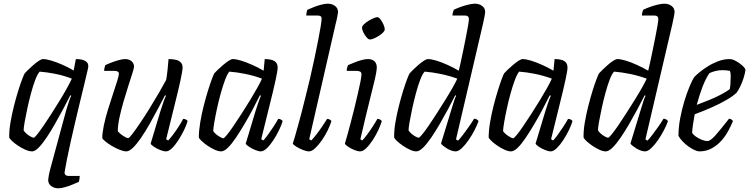

<svg xmlns="http://www.w3.org/2000/svg" viewBox="-20 -820 4058 1040"><path d="M296 200Q274 200 257.5 188Q241 176 241 154Q241 150 244 132.5Q247 115 254 89L340 -228Q348 -255 355 -275Q362 -295 366 -301L361 -304Q344 -270 322 -229Q300 -188 277 -147.5Q254 -107 231.5 -73.5Q209 -40 189 -20Q169 0 154 0Q138 0 117.5 -9Q97 -18 77.5 -31Q58 -44 45 -56.5Q32 -69 30 -75Q29 -111 36.5 -155.5Q44 -200 55.5 -245.5Q67 -291 79 -329.5Q91 -368 101 -393.5Q111 -419 114 -423Q120 -430 133 -442.5Q146 -455 161.5 -468.5Q177 -482 191 -491Q205 -500 213 -500Q231 -500 259 -491.5Q287 -483 319 -469Q351 -455 379 -438L391 -500Q399 -500 410.5 -499Q422 -498 433 -494Q444 -490 451 -482.5Q458 -475 458 -462Q458 -459 457.5 -453.5Q457 -448 455 -442Q448 -411 437 -365.5Q426 -320 413 -266.5Q400 -213 387 -157.5Q374 -102 362.5 -50.5Q351 1 342.5 43.5Q334 86 330 112Q329 123 335 128Q341 133 351 133H412Q412 140 410.5 149.5Q409 159 407 165Q392 172 372 180Q352 188 331.5 194Q311 200 296 200ZM163 -74Q167 -74 181.5 -92Q196 -110 216.5 -140Q237 -170 260 -206Q283 -242 305 -278Q327 -314 344 -345Q361 -376 369 -394Q325 -411 279.5 -420Q234 -429 195 -432Q183 -419 171 -387.5Q159 -356 148 -315Q137 -274 128 -232.5Q119 -191 113.5 -159Q108 -127 108 -114Q113 -105 124 -95.5Q135 -86 146.5 -80Q158 -74 163 -74Z M664 0Q650 0 628.5 -8.5Q607 -17 586 -29.5Q565 -42 550.5 -54Q536 -66 534 -72Q534 -100 542.5 -141Q551 -182 565 -227Q579 -272 592.5 -312.5Q606 -353 615 -382Q624 -411 624 -420Q624 -429 617.5 -432.5Q611 -436 599 -436H544Q544 -444 546.5 -453.5Q549 -463 550 -467Q569 -476 589.5 -483.5Q610 -491 628 -495.5Q646 -500 659 -500Q679 -500 692.5 -488.5Q706 -477 706 -459Q706 -451 697 -423Q688 -395 675 -354.5Q662 -314 649 -269.5Q636 -225 627 -182.5Q618 -140 618 -109Q630 -95 648 -83.5Q666 -72 674 -72Q680 -72 697.5 -95Q715 -118 740 -155Q765 -192 791.5 -235Q818 -278 841.5 -318.5Q865 -359 880 -387Q884 -409 887.5 -441Q891 -473 893 -500Q916 -500 933 -496Q950 -492 959.5 -481.5Q969 -471 969 -454Q969 -438 957.5 -384.5Q946 -331 925.5 -250Q905 -169 880 -66L891 -59Q901 -69 916.5 -89.5Q932 -110 947.5 -134Q963 -158 972 -176Q981 -176 987.5 -172.5Q994 -169 996 -164Q990 -142 976.5 -114.5Q963 -87 946 -60.5Q929 -34 911.5 -17Q894 0 879 0Q866 0 847.5 -7.5Q829 -15 814 -25Q799 -35 796 -42L849 -218Q858 -247 866 -269.5Q874 -292 879 -301L874 -304Q856 -270 834.5 -229Q813 -188 790 -147.5Q767 -107 744 -73.5Q721 -40 700.5 -20Q680 0 664 0Z M1178 0Q1163 0 1143 -9Q1123 -18 1104 -31Q1085 -44 1072 -56.5Q1059 -69 1057 -75Q1057 -112 1064.5 -157Q1072 -202 1083.5 -247Q1095 -292 1107 -330.5Q1119 -369 1128.5 -394Q1138 -419 1141 -423Q1147 -430 1160 -442.5Q1173 -455 1189 -468.5Q1205 -482 1219 -491Q1233 -500 1241 -500Q1259 -500 1286.5 -491.5Q1314 -483 1346.5 -468.5Q1379 -454 1408 -437L1414 -500Q1450 -500 1467 -489Q1484 -478 1484 -454Q1484 -438 1472.5 -385Q1461 -332 1440.5 -250.5Q1420 -169 1395 -66L1406 -59Q1416 -69 1430.5 -89Q1445 -109 1460.5 -132.5Q1476 -156 1487 -176Q1496 -176 1502.5 -172Q1509 -168 1511 -164Q1505 -143 1491.5 -115Q1478 -87 1461 -61Q1444 -35 1426 -17.5Q1408 0 1393 0Q1381 0 1362.5 -7.5Q1344 -15 1329 -25Q1314 -35 1311 -42L1364 -218Q1370 -238 1376 -255Q1382 -272 1386.5 -284.5Q1391 -297 1394 -301L1388 -304Q1371 -270 1349.5 -229Q1328 -188 1304 -147.5Q1280 -107 1257.5 -73.5Q1235 -40 1214.5 -20Q1194 0 1178 0ZM1190 -71Q1194 -71 1209 -89Q1224 -107 1244.5 -137.5Q1265 -168 1288.5 -204Q1312 -240 1334 -276.5Q1356 -313 1373.5 -344Q1391 -375 1399 -394Q1356 -410 1309.5 -419.5Q1263 -429 1222 -432Q1211 -419 1199 -387Q1187 -355 1175.5 -313.5Q1164 -272 1155 -230Q1146 -188 1140.5 -155.5Q1135 -123 1135 -110Q1144 -96 1163 -83.5Q1182 -71 1190 -71Z M1654 0Q1641 0 1621.5 -7.5Q1602 -15 1586 -25Q1570 -35 1566 -42Q1570 -55 1577.5 -80Q1585 -105 1594 -138.5Q1603 -172 1613.5 -210.5Q1624 -249 1633 -288Q1646 -339 1659 -394Q1672 -449 1683 -502Q1694 -555 1703 -600Q1712 -645 1717 -676.5Q1722 -708 1722 -719Q1722 -729 1716 -732.5Q1710 -736 1699 -736H1639Q1639 -743 1641 -753Q1643 -763 1645 -767Q1662 -775 1682 -782.5Q1702 -790 1721 -795Q1740 -800 1755 -800Q1778 -800 1794.5 -788Q1811 -776 1811 -754Q1811 -752 1807.5 -732.5Q1804 -713 1798 -690L1655 -66L1666 -59Q1676 -69 1692 -89.5Q1708 -110 1724.5 -134Q1741 -158 1752 -176Q1759 -176 1766 -172.5Q1773 -169 1775 -164Q1769 -143 1755.5 -115Q1742 -87 1724 -61Q1706 -35 1687.5 -17.5Q1669 0 1654 0Z M1931 0Q1918 0 1899.5 -7.5Q1881 -15 1866 -25Q1851 -35 1848 -42Q1852 -54 1860 -83Q1868 -112 1878.5 -151Q1889 -190 1899 -231.5Q1909 -273 1918 -311.5Q1927 -350 1932.5 -378Q1938 -406 1938 -417Q1938 -428 1931 -432Q1924 -436 1912 -436H1858Q1858 -445 1860.5 -454Q1863 -463 1865 -467Q1881 -474 1901 -482Q1921 -490 1940 -495Q1959 -500 1973 -500Q1996 -500 2008.5 -488Q2021 -476 2021 -454Q2021 -445 2017 -422.5Q2013 -400 2004.5 -366Q1996 -332 1985 -287Q1974 -242 1960.5 -187Q1947 -132 1932 -66L1942 -59Q1952 -69 1967.5 -89.5Q1983 -110 1998.5 -134Q2014 -158 2024 -176Q2033 -176 2039.5 -172Q2046 -168 2048 -164Q2042 -143 2029 -115Q2016 -87 1998.5 -60.5Q1981 -34 1963.5 -17Q1946 0 1931 0ZM1984 -606Q1976 -606 1966 -617.5Q1956 -629 1948.5 -644Q1941 -659 1941 -670Q1941 -678 1951 -688Q1961 -698 1975 -706.5Q1989 -715 2002.5 -721Q2016 -727 2023 -727Q2032 -727 2041 -715Q2050 -703 2057 -687.5Q2064 -672 2064 -661Q2064 -653 2054.5 -643.5Q2045 -634 2031.5 -625.5Q2018 -617 2005 -611.5Q1992 -606 1984 -606Z M2235 0Q2220 0 2200.5 -9Q2181 -18 2162 -31Q2143 -44 2130 -56.5Q2117 -69 2115 -75Q2114 -111 2121.5 -155.5Q2129 -200 2140.5 -245.5Q2152 -291 2164 -329.5Q2176 -368 2186 -393.5Q2196 -419 2199 -423Q2205 -430 2218 -442.5Q2231 -455 2246.5 -468.5Q2262 -482 2276 -491Q2290 -500 2298 -500Q2316 -500 2344 -491.5Q2372 -483 2404 -468.5Q2436 -454 2465 -437Q2468 -449 2474.5 -477.5Q2481 -506 2488.5 -543.5Q2496 -581 2503.5 -617.5Q2511 -654 2515.5 -681.5Q2520 -709 2520 -717Q2520 -726 2514.5 -731Q2509 -736 2498 -736H2431Q2431 -744 2433.5 -753.5Q2436 -763 2438 -767Q2454 -775 2475 -782.5Q2496 -790 2517 -795Q2538 -800 2552 -800Q2575 -800 2591.5 -788Q2608 -776 2608 -754Q2608 -751 2605 -733.5Q2602 -716 2596 -690L2450 -65L2461 -58Q2471 -68 2487 -89Q2503 -110 2520 -134Q2537 -158 2548 -177Q2557 -177 2563.5 -172.5Q2570 -168 2572 -164Q2565 -143 2550.5 -115Q2536 -87 2518 -61Q2500 -35 2481.5 -17.5Q2463 0 2448 0Q2438 0 2425 -4.5Q2412 -9 2400 -16.5Q2388 -24 2379.5 -31Q2371 -38 2369 -43L2427 -233Q2434 -256 2440.5 -276Q2447 -296 2451 -301L2446 -304Q2429 -270 2407 -229Q2385 -188 2361.5 -147.5Q2338 -107 2315 -73.5Q2292 -40 2271.5 -20Q2251 0 2235 0ZM2248 -74Q2252 -74 2267 -92Q2282 -110 2302.5 -140Q2323 -170 2346 -206Q2369 -242 2391.5 -278Q2414 -314 2431.5 -345Q2449 -376 2457 -394Q2413 -410 2366.5 -419.5Q2320 -429 2280 -432Q2268 -419 2256 -387.5Q2244 -356 2233 -315Q2222 -274 2213 -232.5Q2204 -191 2198.5 -159Q2193 -127 2193 -114Q2198 -105 2209 -95.5Q2220 -86 2231.5 -80Q2243 -74 2248 -74Z M2748 0Q2733 0 2713 -9Q2693 -18 2674 -31Q2655 -44 2642 -56.5Q2629 -69 2627 -75Q2627 -112 2634.5 -157Q2642 -202 2653.5 -247Q2665 -292 2677 -330.5Q2689 -369 2698.5 -394Q2708 -419 2711 -423Q2717 -430 2730 -442.5Q2743 -455 2759 -468.5Q2775 -482 2789 -491Q2803 -500 2811 -500Q2829 -500 2856.5 -491.5Q2884 -483 2916.5 -468.5Q2949 -454 2978 -437L2984 -500Q3020 -500 3037 -489Q3054 -478 3054 -454Q3054 -438 3042.5 -385Q3031 -332 3010.5 -250.5Q2990 -169 2965 -66L2976 -59Q2986 -69 3000.5 -89Q3015 -109 3030.5 -132.5Q3046 -156 3057 -176Q3066 -176 3072.5 -172Q3079 -168 3081 -164Q3075 -143 3061.5 -115Q3048 -87 3031 -61Q3014 -35 2996 -17.5Q2978 0 2963 0Q2951 0 2932.5 -7.5Q2914 -15 2899 -25Q2884 -35 2881 -42L2934 -218Q2940 -238 2946 -255Q2952 -272 2956.5 -284.5Q2961 -297 2964 -301L2958 -304Q2941 -270 2919.5 -229Q2898 -188 2874 -147.5Q2850 -107 2827.5 -73.5Q2805 -40 2784.5 -20Q2764 0 2748 0ZM2760 -71Q2764 -71 2779 -89Q2794 -107 2814.5 -137.5Q2835 -168 2858.5 -204Q2882 -240 2904 -276.5Q2926 -313 2943.5 -344Q2961 -375 2969 -394Q2926 -410 2879.5 -419.5Q2833 -429 2792 -432Q2781 -419 2769 -387Q2757 -355 2745.5 -313.5Q2734 -272 2725 -230Q2716 -188 2710.5 -155.5Q2705 -123 2705 -110Q2714 -96 2733 -83.5Q2752 -71 2760 -71Z M3261 0Q3246 0 3226.5 -9Q3207 -18 3188 -31Q3169 -44 3156 -56.5Q3143 -69 3141 -75Q3140 -111 3147.5 -155.5Q3155 -200 3166.5 -245.5Q3178 -291 3190 -329.5Q3202 -368 3212 -393.5Q3222 -419 3225 -423Q3231 -430 3244 -442.5Q3257 -455 3272.5 -468.5Q3288 -482 3302 -491Q3316 -500 3324 -500Q3342 -500 3370 -491.5Q3398 -483 3430 -468.5Q3462 -454 3491 -437Q3494 -449 3500.5 -477.5Q3507 -506 3514.5 -543.5Q3522 -581 3529.5 -617.5Q3537 -654 3541.5 -681.5Q3546 -709 3546 -717Q3546 -726 3540.5 -731Q3535 -736 3524 -736H3457Q3457 -744 3459.5 -753.5Q3462 -763 3464 -767Q3480 -775 3501 -782.5Q3522 -790 3543 -795Q3564 -800 3578 -800Q3601 -800 3617.5 -788Q3634 -776 3634 -754Q3634 -751 3631 -733.5Q3628 -716 3622 -690L3476 -65L3487 -58Q3497 -68 3513 -89Q3529 -110 3546 -134Q3563 -158 3574 -177Q3583 -177 3589.5 -172.5Q3596 -168 3598 -164Q3591 -143 3576.5 -115Q3562 -87 3544 -61Q3526 -35 3507.5 -17.5Q3489 0 3474 0Q3464 0 3451 -4.5Q3438 -9 3426 -16.5Q3414 -24 3405.5 -31Q3397 -38 3395 -43L3453 -233Q3460 -256 3466.5 -276Q3473 -296 3477 -301L3472 -304Q3455 -270 3433 -229Q3411 -188 3387.5 -147.5Q3364 -107 3341 -73.5Q3318 -40 3297.5 -20Q3277 0 3261 0ZM3274 -74Q3278 -74 3293 -92Q3308 -110 3328.5 -140Q3349 -170 3372 -206Q3395 -242 3417.5 -278Q3440 -314 3457.5 -345Q3475 -376 3483 -394Q3439 -410 3392.5 -419.5Q3346 -429 3306 -432Q3294 -419 3282 -387.5Q3270 -356 3259 -315Q3248 -274 3239 -232.5Q3230 -191 3224.5 -159Q3219 -127 3219 -114Q3224 -105 3235 -95.5Q3246 -86 3257.5 -80Q3269 -74 3274 -74Z M3768 0Q3758 0 3742.5 -7Q3727 -14 3710 -26Q3693 -38 3678.5 -53Q3664 -68 3655 -84Q3655 -129 3664 -177.5Q3673 -226 3686.5 -270.5Q3700 -315 3714.5 -350Q3729 -385 3740 -402Q3749 -412 3769 -428.5Q3789 -445 3815.5 -461.5Q3842 -478 3872 -489Q3902 -500 3932 -500Q3947 -500 3967 -489Q3987 -478 4002 -464Q4017 -450 4018 -441Q4015 -420 4007.5 -396.5Q4000 -373 3990 -352.5Q3980 -332 3971 -319Q3953 -301 3916.5 -279.5Q3880 -258 3834.5 -238Q3789 -218 3743 -201Q3737 -170 3733.5 -144.5Q3730 -119 3729 -101Q3735 -90 3749.5 -80Q3764 -70 3781 -63Q3798 -56 3811 -56Q3820 -56 3830.5 -63.5Q3841 -71 3855 -86.5Q3869 -102 3887 -124.5Q3905 -147 3929 -177Q3937 -176 3942.5 -172.5Q3948 -169 3950 -164Q3940 -139 3924.5 -110.5Q3909 -82 3886.5 -57Q3864 -32 3834.5 -16Q3805 0 3768 0ZM3754 -252Q3787 -264 3821 -278Q3855 -292 3884.5 -307.5Q3914 -323 3933 -337Q3935 -347 3936 -358Q3937 -369 3937 -378Q3938 -394 3938 -409.5Q3938 -425 3934 -436Q3924 -438 3914 -439Q3904 -440 3895 -440Q3874 -440 3856 -435.5Q3838 -431 3823 -424Q3802 -394 3784.5 -347.5Q3767 -301 3754 -252Z"/></svg>

Font: Texturina Medium 12pt Light
Style: Italic
Weight: 300
Italic angle: -11°
Version: Version 1.002